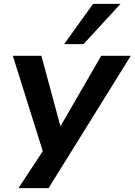

<svg xmlns="http://www.w3.org/2000/svg" viewBox="-20 -788 693 988"><path d="M75 180 212 -28 214 34 46 -501H193L291 -138L501 -501H653L230 180ZM310 -561 459 -768H600L410 -561Z"/></svg>

Font: Nunito Sans 7pt SemiExpanded
Style: Bold Italic
Weight: 700
Width: 6
Italic angle: -9°
Designer: Vernon Adams
Foundry: Vernon Adams
Version: Version 3.101;gftools[0.9.27]